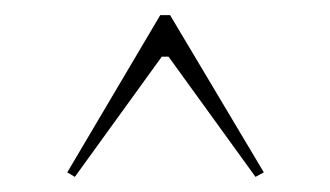

<svg xmlns="http://www.w3.org/2000/svg" viewBox="-20 -728 437 254"><path d="M329 -500 318 -494 203 -653H194L79 -494L69 -500L192 -708H205Z"/></svg>

Font: Kalnia Thin Medium
Style: Regular
Weight: 500
Version: Version 1.105